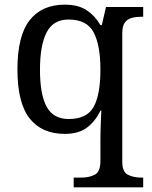

<svg xmlns="http://www.w3.org/2000/svg" viewBox="-20 -566 654 826"><path d="M297 240V198H330Q364 198 388 185.5Q412 173 412 126V40Q412 24 412.5 -0.5Q413 -25 414 -50Q415 -75 416 -90H412Q390 -44 354 -17Q318 10 259 10Q160 10 107.5 -56.5Q55 -123 55 -267Q55 -412 107.5 -479Q160 -546 259 -546Q317 -546 353.5 -521.5Q390 -497 412 -458H418L436 -536H596V-494H588Q566 -494 547 -489Q528 -484 517 -469Q506 -454 506 -422V130Q506 174 530.5 186Q555 198 588 198H596V240ZM276 -54Q354 -54 383 -106.5Q412 -159 412 -267Q412 -371 383 -426.5Q354 -482 275 -482Q209 -482 180.5 -426.5Q152 -371 152 -266Q152 -160 180.5 -107Q209 -54 276 -54Z"/></svg>

Font: Noto Naskh Arabic UI
Style: Regular
Weight: 400
Designer: Monotype Design Team, David Williams, Mohamad Dakak and Nizar Qandah
Foundry: Monotype Imaging Inc.
Version: Version 2.014